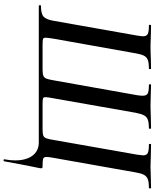

<svg xmlns="http://www.w3.org/2000/svg" viewBox="84 -749 861 1069"><g transform="rotate(90 514.5 -214.5)"><path d="M12 -12Q56 -12 72.5 -26.5Q89 -41 96 -84L178 -547Q182 -573 182 -580Q182 -600 169.5 -606.5Q157 -613 122 -613Q118 -613 118 -619Q118 -625 122 -625L171 -624Q211 -622 235 -622Q267 -622 313 -624L361 -625Q365 -625 365 -619Q365 -613 361 -613Q330 -613 314 -607Q298 -601 290 -585.5Q282 -570 277 -540L195 -80Q190 -47 190 -38Q190 -26 197 -23.5Q204 -21 229 -21H366Q391 -21 402 -25.5Q413 -30 418 -43Q423 -56 428 -87L510 -547Q513 -567 513 -578Q513 -600 500.5 -606.5Q488 -613 453 -613Q449 -613 449 -619Q449 -625 453 -625L524 -623L573 -622Q600 -622 644 -624L694 -625Q697 -625 697 -619Q697 -613 694 -613Q663 -613 646.5 -607Q630 -601 622 -585.5Q614 -570 608 -540L527 -80Q521 -50 521 -38Q521 -26 528 -23.5Q535 -21 561 -21H698Q724 -21 734.5 -25Q745 -29 750 -41.5Q755 -54 760 -87L841 -547Q845 -575 845 -580Q845 -600 832.5 -606.5Q820 -613 785 -613Q781 -613 781 -619Q781 -625 785 -625L837 -624Q881 -622 910 -622Q936 -622 978 -624L1026 -625Q1029 -625 1029 -619Q1029 -613 1026 -613Q994 -613 978 -607Q962 -601 953.5 -585.5Q945 -570 940 -540L858 -77Q854 -56 854 -42Q854 -28 863.5 -24.5Q873 -21 905 -21Q912 -21 914.5 -19.5Q917 -18 917 -14Q917 -8 916 -4Q906 40 878 193Q877 197 871 196Q865 195 867 192Q873 159 873 132Q873 70 846.5 35Q820 0 773 0H12Q9 0 9 -6Q9 -12 12 -12Z"/></g></svg>

Font: Cormorant Garamond
Style: Bold Italic
Weight: 700
Italic angle: -10°
Designer: Christian Thalmann (Catharsis Fonts)
Foundry: Catharsis Fonts
Version: Version 4.000